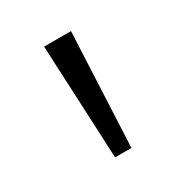

<svg xmlns="http://www.w3.org/2000/svg" viewBox="-79 -852 354 377"><g transform="rotate(-30 98.5 -664.0)"><path d="M80 -535H117L129 -793H68Z"/></g></svg>

Font: Noto Sans Kannada ExtraCondensed Light
Style: Regular
Weight: 300
Width: 2
Designer: Jelle Bosma - Monotype Design Team
Foundry: Monotype Imaging Inc.
Version: Version 2.005